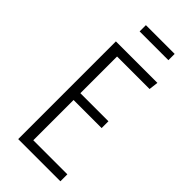

<svg xmlns="http://www.w3.org/2000/svg" viewBox="-266 -900 952 952"><g transform="rotate(45 210.0 -423.5)"><path d="M337.9 -803.2H136.2V-847.2H337.9ZM378.9 -685.1 373 -636.2H145V-378.9H341.8V-331.1H145V-48.8H383.8V0H87.9V-685.1Z"/></g></svg>

Font: Fira Sans Compressed Light
Style: Regular
Weight: 300
Width: 1
Designer: Carrois Corporate & Edenspiekermann AG
Foundry: Carrois Corporate GbR & Edenspiekermann AG
Version: Version 4.203;PS 004.203;hotconv 1.0.88;makeotf.lib2.5.64775